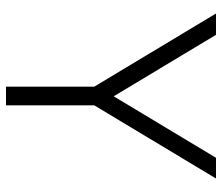

<svg xmlns="http://www.w3.org/2000/svg" viewBox="-70 -670 740 640"><g transform="rotate(90 300.0 -350.0)"><path d="M269 0H331V-294L575 -700H506L301 -359L96 -700H25L269 -294Z"/></g></svg>

Font: CommitMonoV143 ExtLt
Style: Regular
Weight: 200
Monospace: yes
Designer: Eigil Nikolajsen
Foundry: Eigil Nikolajsen
Version: Version 1.143